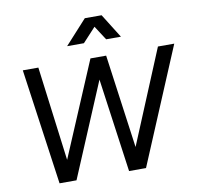

<svg xmlns="http://www.w3.org/2000/svg" viewBox="-102 -1109 1256 1216"><g transform="rotate(-10 526.0 -501.0)"><path d="M183 0 78 -745H178L256 -138L513 -745H614L697 -143L947 -745H1052L739 0H630L546 -603L292 0ZM381 -847 522 -1002H630L727 -847H632L573 -938L489 -847Z"/></g></svg>

Font: Plus Jakarta Sans Medium
Style: Italic
Weight: 500
Italic angle: -8°
Designer: Gumpita Rahayu
Foundry: Tokotype
Version: Version 2.071; ttfautohint (v1.8.4.7-5d5b);gftools[0.9.29]